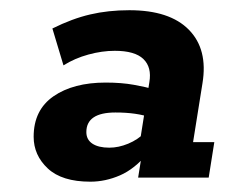

<svg xmlns="http://www.w3.org/2000/svg" viewBox="-20 -613 440 376"><path d="M156.9 -257.2Q101.3 -257.2 73.6 -283.1Q45.9 -309 45.9 -345.2Q45.9 -397.5 84.7 -424.4Q123.6 -451.3 186.9 -451.3Q218.1 -451.3 242.2 -446.9Q266.3 -442.5 284 -437.5L268 -424L272.5 -452.1Q277.5 -481.3 260.8 -497.4Q244.2 -513.5 204.8 -513.5Q179.8 -513.5 153.2 -506.2Q126.6 -499 104.3 -485L82.6 -557.2Q121.3 -576.5 156.6 -584.7Q191.9 -593 233.3 -593Q312.4 -593 349.9 -554.7Q387.5 -516.4 376.5 -449.9L358.1 -334.7H399.7L388.7 -265.2H250.5L258.8 -317L269.6 -313Q243.6 -282 215 -269.6Q186.4 -257.2 156.9 -257.2ZM194.1 -323.8Q212.1 -323.8 231 -331.6Q249.9 -339.3 265.8 -355L253 -329.4L264.2 -400.2L276 -382.7Q261.8 -387.7 244.5 -390.2Q227.3 -392.7 206.1 -392.7Q149.1 -392.7 149.1 -354.3Q149.1 -339.6 160.9 -331.7Q172.8 -323.8 194.1 -323.8Z"/></svg>

Font: Rokkitt SemiBold
Style: Italic
Weight: 600
Italic angle: -9°
Designer: Vernon Adams
Foundry: Vernon Adams
Version: Version 3.103